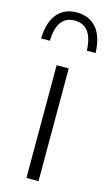

<svg xmlns="http://www.w3.org/2000/svg" viewBox="-152 -847 510 891"><g transform="rotate(15 103.0 -401.0)"><path d="M73.5 0V-541.5H131.5V0ZM-28.5 -643Q-25.5 -723.5 8.8 -763Q43 -802.5 101.5 -802.5Q160.5 -802.5 195.5 -762.8Q230.5 -723 233.5 -643H191.5Q188.5 -705.5 165.8 -734.5Q143 -763.5 101.5 -763.5Q60 -763.5 38 -734.5Q16 -705.5 13.5 -643Z"/></g></svg>

Font: Encode Sans SemiCondensed Light
Style: Regular
Weight: 300
Width: 4
Designer: Multiple Designers
Foundry: Impallari Type
Version: Version 3.002